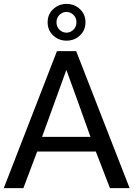

<svg xmlns="http://www.w3.org/2000/svg" viewBox="-24 -976 728 996"><path d="M321.3 -765.1C349.1 -765.1 372.1 -774.4 391.1 -792.5C410.2 -810.5 419.4 -833.5 419.4 -860.4C419.4 -887.7 410.2 -910.2 391.1 -928.2C372.1 -946.3 349.1 -955.6 321.3 -955.6C293.5 -955.6 270.5 -946.3 251.5 -928.2C232.4 -910.2 223.1 -887.7 223.1 -860.4C223.1 -833.5 232.4 -810.5 251.5 -792.5C270.5 -774.4 293.5 -765.1 321.3 -765.1ZM320.8 -806.6C306.6 -806.6 294.4 -812 284.2 -822.3C273.9 -832.5 269 -845.2 269 -860.4C269 -875.5 273.9 -888.2 284.2 -898.4C294.4 -908.7 306.6 -914.1 320.8 -914.1C335 -914.1 347.2 -908.7 357.4 -898.4C367.7 -888.2 372.6 -875.5 372.6 -860.4C372.6 -845.2 367.7 -832.5 357.4 -822.3C347.2 -812 335 -806.6 320.8 -806.6ZM194.3 -266.1C235.8 -381.3 277.8 -497.1 320.3 -613.3C362.3 -498.5 403.8 -382.8 445.3 -266.1ZM97.2 0 168.9 -189.9H473.1L546.4 0H648.4L371.1 -710.9H271.5L-4.4 0Z"/></svg>

Font: Ride
Style: Regular
Weight: 400
Version: Version 3.000